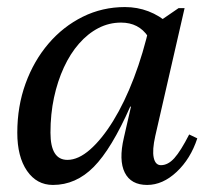

<svg xmlns="http://www.w3.org/2000/svg" viewBox="-20 -512 603 544"><path d="M130 12Q84 12 56.5 -28Q29 -68 29 -136Q29 -211 52.5 -275.5Q76 -340 117.5 -388.5Q159 -437 214.5 -464.5Q270 -492 334 -492Q369 -492 400.5 -480Q432 -468 459 -444L426 -296Q426 -369 399.5 -408.5Q373 -448 323 -448Q289 -448 259 -432.5Q229 -417 204 -388.5Q179 -360 161 -321Q143 -282 133 -235.5Q123 -189 123 -136Q123 -59 171 -59Q202 -59 235.5 -88.5Q269 -118 301 -170Q333 -222 359.5 -291.5Q386 -361 404 -441H450L399 -210H349Q296 -90 245.5 -39Q195 12 130 12ZM397 12Q351 12 333.5 -23Q316 -58 331 -122L404 -441H416L486 -489H503L420 -127Q411 -87 415.5 -65.5Q420 -44 436 -44Q456 -44 474 -64Q492 -84 516 -131L539 -120Q520 -62 480.5 -25Q441 12 397 12Z"/></svg>

Font: Platypi Light
Style: Italic
Weight: 300
Italic angle: -13°
Designer: David Sargent
Foundry: Bolt Cutter Type
Version: Version 1.200